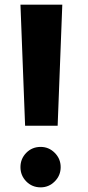

<svg xmlns="http://www.w3.org/2000/svg" viewBox="-20 -790 380 826"><path d="M88 -249 68 -770H248L228 -249ZM68 -71Q68 -107 93 -132.5Q118 -158 155 -158Q190 -158 215.5 -132.5Q241 -107 241 -71Q241 -35 215.5 -9.5Q190 16 155 16Q118 16 93 -9.5Q68 -35 68 -71Z"/></svg>

Font: Arvo
Style: Bold
Weight: 700
Designer: Anton Koovit (Cyrillic Expansion: Cyreal)
Foundry: Anton Koovit, Yassin Baggar
Version: Version 3.000